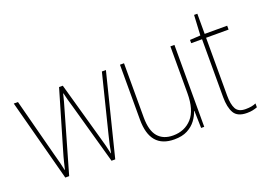

<svg xmlns="http://www.w3.org/2000/svg" viewBox="-97 -905 1608 1163"><g transform="rotate(-20 707.0 -324.0)"><path d="M343 -389Q335 -414 329.5 -435.5Q324 -457 318 -482H316Q310 -457 304 -434.5Q298 -412 291 -389L179 1H154L14 -527H41L138 -156Q149 -117 155 -92.5Q161 -68 166 -44H168Q173 -65 179.5 -92Q186 -119 198 -159L306 -527H330L434 -157Q444 -123 451 -95.5Q458 -68 463 -43H465Q470 -74 475 -95.5Q480 -117 489 -154L582 -527H608L476 1H452Z M1050 -528V0H1030L1027 -111H1025Q1015 -81 994.5 -53.5Q974 -26 940 -8Q906 10 855 10Q699 10 699 -174V-528H725V-179Q725 -94 759 -54.5Q793 -15 856 -15Q931 -15 977.5 -66.5Q1024 -118 1024 -227V-528Z M1323 -15Q1344 -15 1360.5 -18Q1377 -21 1390 -27V-2Q1376 3 1360.5 6.5Q1345 10 1323 10Q1262 10 1240.5 -27Q1219 -64 1219 -130V-503H1149V-524L1217 -528L1224 -658H1245V-528H1390V-503H1245V-130Q1245 -74 1261 -44.5Q1277 -15 1323 -15Z"/></g></svg>

Font: Noto Sans Myanmar SemiCondensed Thin
Style: Regular
Weight: 100
Width: 4
Designer: Monotype Design Team
Foundry: Monotype Imaging Inc.
Version: Version 2.107; ttfautohint (v1.8.4.7-5d5b)